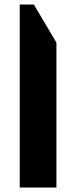

<svg xmlns="http://www.w3.org/2000/svg" viewBox="-20 -844 343 864"><path d="M233.9 0H68.8V-823.7H132.3L233.9 -652.3Z"/></svg>

Font: Aclonica
Style: Regular
Weight: 400
Version: Version 1.001